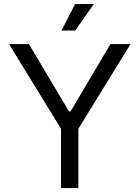

<svg xmlns="http://www.w3.org/2000/svg" viewBox="-20 -950 705 970"><path d="M25.4 -727.5H126L328.1 -387.7H336.9L538.1 -727.5H639.6L376 -299.8V0H288.1V-299.8ZM291 -795.9 359.4 -929.7H454.1L360.4 -795.9Z"/></svg>

Font: GitLab Sans
Style: Regular
Weight: 400
Designer: Rasmus Andersson
Foundry: Modifications by GitLab B.V., manufactured by rsms
Version: Version 4.000;git-c8fb6b7